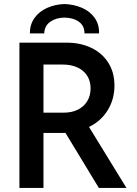

<svg xmlns="http://www.w3.org/2000/svg" viewBox="-20 -931 677 951"><path d="M76.2 -719.7H310.5Q377.9 -719.7 431.6 -694.3Q485.4 -668.9 516.1 -620.8Q546.9 -572.8 546.9 -506.8Q546.9 -439.9 513.9 -385.7Q481 -331.5 420.9 -302.2L606.4 0H469.7L304.2 -272.9Q297.9 -272.5 284.2 -272.5H195.3V0H76.2ZM470.7 -765.6H398.4Q398.9 -803.2 370.8 -823.2Q342.8 -843.3 298.8 -843.8Q257.3 -843.3 228.8 -823Q200.2 -802.7 199.2 -765.6H127.9Q127.9 -810.1 151.1 -842.3Q174.3 -874.5 213.1 -891.8Q252 -909.2 298.8 -911.1Q347.7 -909.2 387 -891.8Q426.3 -874.5 449 -842.3Q471.7 -810.1 470.7 -765.6ZM296.9 -373Q335.9 -373 365.7 -387.9Q395.5 -402.8 412.1 -429.9Q428.7 -457 428.7 -493.2Q428.7 -529.8 411.4 -556.4Q394 -583 363 -597.2Q332 -611.3 291 -611.3H195.3V-373Z"/></svg>

Font: Reddit Sans Chocolate SemiBold
Style: Regular
Weight: 600
Designer: Stephen Hutchings
Foundry: Reddit
Version: Version 1.011